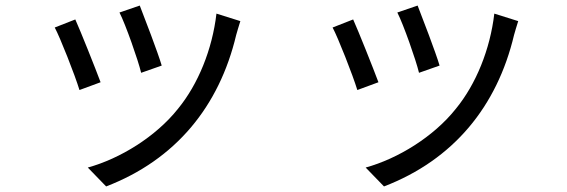

<svg xmlns="http://www.w3.org/2000/svg" viewBox="-20 -596 2040 691"><path d="M483 -576 410 -551C432 -508 477 -380 488 -334L562 -360C549 -405 499 -535 483 -576ZM845 -520 759 -547C744 -418 693 -293 621 -205C541 -104 412 -25 296 7L362 75C612 -21 769 -213 830 -470C834 -483 838 -499 845 -520ZM251 -526 177 -497C196 -462 250 -325 266 -272L342 -300C323 -351 270 -484 251 -526Z M1483 -576 1410 -551C1432 -508 1477 -380 1488 -334L1562 -360C1549 -405 1499 -535 1483 -576ZM1845 -520 1759 -547C1744 -418 1693 -293 1621 -205C1541 -104 1412 -25 1296 7L1362 75C1612 -21 1769 -213 1830 -470C1834 -483 1838 -499 1845 -520ZM1251 -526 1177 -497C1196 -462 1250 -325 1266 -272L1342 -300C1323 -351 1270 -484 1251 -526Z"/></svg>

Font: Spoqa Han Sans Neo
Style: Regular
Weight: 400
Designer: [Spoqa Han Sans Neo] Dong-huui Kim ___ Younghwa Kang ___ Yujin Lee ___ [Noto Sans] Ryoko NISHIZUKA ____ (kana & ideograp
Foundry: Spoqa (http://www.spoqa-han-sans.com)
Version: Version 1.100;hotconv 1.0.109;makeotfexe 2.5.65596